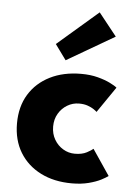

<svg xmlns="http://www.w3.org/2000/svg" viewBox="-51 -709 509 759"><g transform="rotate(5 204.0 -329.5)"><path d="M264.1 -105.7Q292.8 -105.7 311.5 -115.6Q330.1 -125.6 336.5 -131.6L405.3 -29.7Q397.3 -23.3 377.9 -13.2Q358.4 -3.2 329.2 4.4Q299.9 12 262.6 12Q192.1 12 139 -14.8Q85.8 -41.6 56 -90.4Q26.3 -139.3 26.3 -205.5Q26.3 -272.2 56 -320.8Q85.8 -369.3 139 -395.9Q192.1 -422.5 262.6 -422.5Q299.2 -422.5 328.4 -414.8Q357.6 -407.1 377.7 -397.1Q397.8 -387.2 405.7 -380.2L335.6 -277.9Q332.2 -281.4 322.9 -287.8Q313.6 -294.2 298.9 -299.5Q284.3 -304.8 264.1 -304.8Q239.1 -304.8 217.6 -291.9Q196 -279.1 182.9 -256.8Q169.7 -234.4 169.7 -205.5Q169.7 -176.6 182.9 -154Q196 -131.4 217.6 -118.6Q239.1 -105.7 264.1 -105.7ZM196 -470.6 152 -531.2 313.9 -671 385.5 -581Z"/></g></svg>

Font: League Spartan Extralight
Style: Regular
Weight: 200
Foundry: The League of Moveable Type
Version: Version 2.300; ttfautohint (v1.8.3)